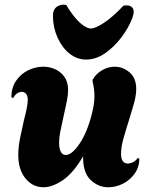

<svg xmlns="http://www.w3.org/2000/svg" viewBox="-20 -785 629 809"><path d="M163 4Q118 4 87.5 -33Q57 -70 57 -132Q57 -166 65 -205Q73 -244 81 -279Q88 -305 92.5 -327.5Q97 -350 97 -364Q97 -382 89.5 -390Q82 -398 72 -398Q62 -398 52 -391.5Q42 -385 36 -372L28 -375Q28 -416 48 -445Q68 -474 99 -489Q130 -504 162 -504Q188 -504 212 -493.5Q236 -483 251.5 -461Q267 -439 267 -406Q267 -386 261.5 -358Q256 -330 249 -300Q242 -269 235.5 -237.5Q229 -206 229 -182Q229 -160 236 -146Q243 -132 257 -132Q283 -132 315.5 -180Q348 -228 368 -309Q372 -325 375 -343Q378 -361 378 -380Q378 -395 376 -410.5Q374 -426 370 -442V-449Q386 -476 411.5 -490Q437 -504 463 -504Q498 -504 526 -480Q554 -456 554 -410Q554 -383 544 -347.5Q534 -312 522 -274Q510 -237 500 -201Q490 -165 490 -137Q490 -96 519 -96Q527 -96 538.5 -100.5Q550 -105 560 -119L567 -117Q567 -81 547.5 -53.5Q528 -26 498 -11Q468 4 436 4Q395 4 362.5 -26Q330 -56 330 -124V-126Q289 -56 245 -26Q201 4 163 4ZM343 -534Q304 -534 272.5 -559.5Q241 -585 222.5 -626.5Q204 -668 203 -715Q202 -744 219.5 -756.5Q237 -769 259 -764Q290 -713 317 -689Q344 -665 363 -665Q382 -665 419 -689.5Q456 -714 500 -761Q525 -766 537 -753.5Q549 -741 538 -710Q522 -668 491.5 -627.5Q461 -587 422.5 -560.5Q384 -534 343 -534Z"/></svg>

Font: Agbalumo
Style: Regular
Weight: 400
Designer: Raphael Alegbeleye
Foundry: Sorkin Type Co.
Version: Version 1.000; ttfautohint (v1.8.4)